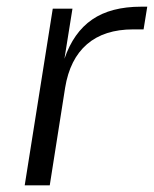

<svg xmlns="http://www.w3.org/2000/svg" viewBox="-20 -555 461 575"><path d="M54 0 138 -529H197L173 -379Q200 -458 256 -496.5Q312 -535 403 -535H421L410 -467H379Q292 -467 240.5 -422.5Q189 -378 175 -292L129 0Z"/></svg>

Font: Sora Light
Style: Italic
Weight: 300
Designer: Jonathan Barnbrook, Juli√°n Moncada
Version: Version 1.000